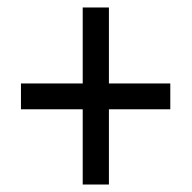

<svg xmlns="http://www.w3.org/2000/svg" viewBox="-20 -610 513 513"><path d="M271 -387V-590H201V-387H36V-318H201V-117H271V-318H435V-387Z"/></svg>

Font: Noto Sans Georgian Condensed
Style: Regular
Weight: 400
Width: 3
Designer: Monotype Design Team, Akaki Razmadze
Foundry: Google LLC
Version: Version 2.005